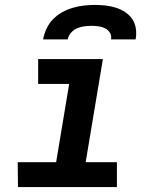

<svg xmlns="http://www.w3.org/2000/svg" viewBox="-20 -760 640 780"><path d="M455 0H53L52 -101H208L261 -419H135V-520H398L328 -101H455ZM155 -600Q159 -622 169 -643.5Q179 -665 195.5 -682Q212 -699 233 -710.5Q254 -722 276.5 -728.5Q299 -735 321.5 -737.5Q344 -740 366 -740Q388 -740 409.5 -737.5Q431 -735 451.5 -728.5Q472 -722 489 -710.5Q506 -699 517.5 -682Q529 -665 532 -643.5Q535 -622 531 -600H431Q434 -615 426.5 -627Q419 -639 407 -645Q395 -651 381 -653Q367 -655 352 -655Q337 -655 322 -653Q307 -651 293 -645Q279 -639 268.5 -627Q258 -615 255 -600Z"/></svg>

Font: Iosevka Extended Oblique
Style: Bold
Weight: 700
Width: 7
Italic angle: -9°
Monospace: yes
Designer: Belleve Invis
Foundry: Belleve Invis
Version: Version 32.5.0; ttfautohint (v1.8.4)